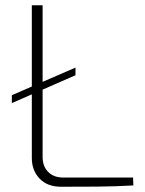

<svg xmlns="http://www.w3.org/2000/svg" viewBox="-20 -710 553 730"><path d="M267 -453V-424L25 -318V-348ZM142 -690V-113Q142 -78 163 -56.5Q184 -35 220 -35H486L487 -5Q419 -1 350 -0.5Q281 0 212 0Q160 0 130.5 -31Q101 -62 101 -109V-690Z"/></svg>

Font: Exo 2 ExtraLight
Style: Regular
Weight: 250
Designer: Natanael Gama
Foundry: Natanael Gama
Version: Version 2.010